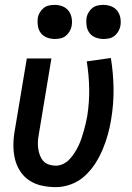

<svg xmlns="http://www.w3.org/2000/svg" viewBox="-20 -760 540 788"><path d="M209 8Q180 8 152 2Q124 -4 101 -19Q78 -34 63 -57Q48 -80 41.5 -107Q35 -134 35 -163Q35 -192 40 -221L90 -520H191L139 -207Q136 -192 135.5 -177.5Q135 -163 137 -149Q139 -135 144 -122Q149 -109 158 -99Q167 -89 181 -84.5Q195 -80 209 -80Q225 -80 240 -87.5Q255 -95 266 -107Q277 -119 286 -133Q295 -147 302 -161.5Q309 -176 314 -191Q319 -206 323.5 -221.5Q328 -237 331.5 -252Q335 -267 338 -283Q347 -340 346 -396.5Q345 -453 336 -508L435 -522Q445 -461 446 -397.5Q447 -334 436 -269Q431 -238 422.5 -207.5Q414 -177 401.5 -147Q389 -117 371 -89Q353 -61 328 -38Q303 -15 271.5 -3.5Q240 8 209 8ZM405 -600Q388 -600 372.5 -606Q357 -612 347.5 -624.5Q338 -637 335.5 -653.5Q333 -670 335 -687Q337 -698 343.5 -709Q350 -720 359.5 -727.5Q369 -735 381 -737.5Q393 -740 404 -740Q421 -740 436.5 -734Q452 -728 461.5 -715.5Q471 -703 474 -686.5Q477 -670 474 -653Q472 -642 465.5 -631Q459 -620 449.5 -612.5Q440 -605 428 -602.5Q416 -600 405 -600ZM205 -600Q188 -600 172.5 -606Q157 -612 147.5 -624.5Q138 -637 135.5 -653.5Q133 -670 135 -687Q137 -698 143.5 -709Q150 -720 159.5 -727.5Q169 -735 181 -737.5Q193 -740 204 -740Q221 -740 236.5 -734Q252 -728 261.5 -715.5Q271 -703 274 -686.5Q277 -670 274 -653Q272 -642 265.5 -631Q259 -620 249.5 -612.5Q240 -605 228 -602.5Q216 -600 205 -600Z"/></svg>

Font: Iosevka Semibold Oblique
Style: Regular
Weight: 600
Italic angle: -9°
Monospace: yes
Designer: Belleve Invis
Foundry: Belleve Invis
Version: Version 32.5.0; ttfautohint (v1.8.4)